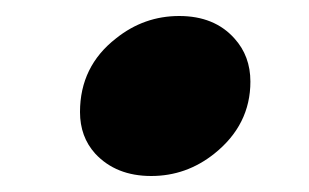

<svg xmlns="http://www.w3.org/2000/svg" viewBox="-20 -464 386 240"><path d="M169 -244Q125 -244 99 -272Q80 -293 80 -324Q80 -381 125 -416Q160 -444 204 -444Q248 -444 273 -416Q293 -394 293 -362Q293 -308 248 -272Q213 -244 169 -244Z"/></svg>

Font: YamahaIndonesia935. App XBold
Style: Italic
Weight: 800
Italic angle: -10°
Designer: Dalton Maag Ltd
Foundry: Dalton Maag Ltd
Version: Version 1.002; January 01, 2024; Regular/Italic